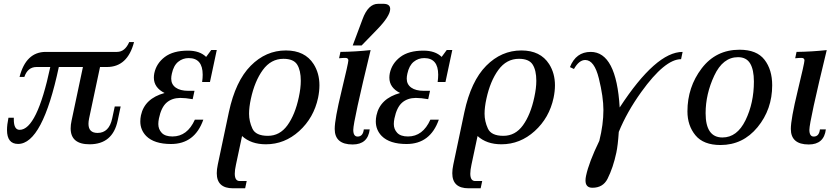

<svg xmlns="http://www.w3.org/2000/svg" viewBox="-20 -767 4491 1031"><path d="M460.9 7.8Q359.4 7.8 359.4 -77.6Q359.4 -96.7 364.3 -119.1L425.3 -407.2H295.9Q208 5.9 77.1 5.9Q17.6 5.9 17.6 -69.3Q17.6 -96.7 25.4 -134.8H54.2V-125Q54.2 -69.8 85.4 -69.8Q178.2 -69.8 250 -407.2H176.3Q128.9 -407.2 110.8 -354H85Q119.6 -488.3 225.6 -488.3H608.4Q650.9 -488.3 673.8 -541H699.7Q665 -407.2 554.2 -407.2H517.1L458.5 -131.3Q455.1 -114.7 455.1 -102.1Q455.1 -53.2 503.9 -53.2Q565.9 -53.2 582.5 -131.3L596.2 -195.3H627.9L611.8 -119.1Q585 7.8 460.9 7.8Z M898.4 6.3Q808.1 6.3 765.1 -36.6Q733.4 -69.3 733.4 -115.2Q733.4 -130.9 736.8 -147.5Q756.3 -238.3 863.8 -267.6Q806.2 -296.4 806.2 -350.1Q806.2 -361.3 808.6 -374Q819.8 -426.8 864.7 -460.9Q909.7 -495.1 989.3 -495.1Q1052.7 -495.1 1086.9 -461.4L1114.3 -498.5H1144L1107.4 -326.7H1065.4Q1068.4 -348.1 1068.4 -365.7Q1068.4 -455.1 993.2 -455.1Q961.4 -455.1 936.8 -435.1Q912.1 -415 902.8 -371.6Q899.4 -356.9 899.4 -344.7Q899.4 -314 923.6 -296.6Q947.8 -279.3 991.7 -279.3H1024.4L1014.6 -234.4Q976.6 -241.2 947.8 -241.2Q902.8 -240.7 874.3 -215.6Q845.7 -190.4 833.5 -131.3Q830.1 -114.7 830.1 -101.1Q830.1 -73.2 848.4 -53.7Q866.7 -34.2 906.2 -34.2Q985.8 -34.2 1026.4 -124.5H1071.8Q1025.9 6.3 898.4 6.3Z M1418.5 -37.6Q1482.4 -37.6 1523.4 -94.2Q1564.5 -150.9 1584.5 -244.6Q1595.2 -293.9 1595.2 -333Q1595.2 -389.2 1575.7 -420.2Q1556.2 -451.2 1502 -451.2Q1435.1 -451.2 1391.4 -391.4Q1347.7 -331.5 1327.1 -236.3Q1317.4 -191.4 1317.4 -156.2Q1317.4 -115.7 1335.2 -76.7Q1353 -37.6 1418.5 -37.6ZM1296.4 244.1H1231.4Q1144 244.1 1144 163.1Q1144 142.6 1149.4 117.2L1209 -165Q1244.6 -331.5 1326.2 -413.8Q1407.7 -496.1 1515.1 -496.1Q1617.2 -496.1 1664.1 -422.9Q1695.3 -373.5 1695.3 -309.1Q1695.3 -277.3 1688 -241.7Q1665 -134.3 1586.7 -63.2Q1508.3 7.8 1407.7 7.8Q1328.1 7.8 1279.8 -36.6L1247.1 117.2Q1240.7 146 1240.7 165.5Q1240.7 205.1 1267.1 205.1H1304.7Z M1873.5 8.8Q1777.3 8.8 1777.3 -74.7Q1777.3 -127 1814 -278.1Q1850.6 -429.2 1850.6 -442.4Q1850.6 -456.1 1834.5 -456.1Q1819.8 -456.1 1800.8 -454.1L1808.1 -488.3Q1889.2 -489.3 1970.2 -498Q1877 -114.3 1877 -69.8Q1877 -33.7 1900.4 -33.7Q1929.2 -33.7 1933.6 -72.3H1965.3Q1955.6 8.8 1873.5 8.8ZM1921.9 -522.9H1874L1926.8 -664.1Q1957 -746.6 2010.7 -746.6H2038.1Q2075.2 -746.6 2075.2 -718.8Q2075.2 -680.7 2004.4 -607.9Z M2163.1 6.3Q2072.8 6.3 2029.8 -36.6Q1998 -69.3 1998 -115.2Q1998 -130.9 2001.5 -147.5Q2021 -238.3 2128.4 -267.6Q2070.8 -296.4 2070.8 -350.1Q2070.8 -361.3 2073.2 -374Q2084.5 -426.8 2129.4 -460.9Q2174.3 -495.1 2253.9 -495.1Q2317.4 -495.1 2351.6 -461.4L2378.9 -498.5H2408.7L2372.1 -326.7H2330.1Q2333 -348.1 2333 -365.7Q2333 -455.1 2257.8 -455.1Q2226.1 -455.1 2201.4 -435.1Q2176.8 -415 2167.5 -371.6Q2164.1 -356.9 2164.1 -344.7Q2164.1 -314 2188.2 -296.6Q2212.4 -279.3 2256.3 -279.3H2289.1L2279.3 -234.4Q2241.2 -241.2 2212.4 -241.2Q2167.5 -240.7 2138.9 -215.6Q2110.4 -190.4 2098.1 -131.3Q2094.7 -114.7 2094.7 -101.1Q2094.7 -73.2 2113 -53.7Q2131.3 -34.2 2170.9 -34.2Q2250.5 -34.2 2291 -124.5H2336.4Q2290.5 6.3 2163.1 6.3Z M2683.1 -37.6Q2747.1 -37.6 2788.1 -94.2Q2829.1 -150.9 2849.1 -244.6Q2859.9 -293.9 2859.9 -333Q2859.9 -389.2 2840.3 -420.2Q2820.8 -451.2 2766.6 -451.2Q2699.7 -451.2 2656 -391.4Q2612.3 -331.5 2591.8 -236.3Q2582 -191.4 2582 -156.2Q2582 -115.7 2599.9 -76.7Q2617.7 -37.6 2683.1 -37.6ZM2561 244.1H2496.1Q2408.7 244.1 2408.7 163.1Q2408.7 142.6 2414.1 117.2L2473.6 -165Q2509.3 -331.5 2590.8 -413.8Q2672.4 -496.1 2779.8 -496.1Q2881.8 -496.1 2928.7 -422.9Q2960 -373.5 2960 -309.1Q2960 -277.3 2952.6 -241.7Q2929.7 -134.3 2851.3 -63.2Q2772.9 7.8 2672.4 7.8Q2592.8 7.8 2544.4 -36.6L2511.7 117.2Q2505.4 146 2505.4 165.5Q2505.4 205.1 2531.7 205.1H2569.3Z M3161.1 241.2Q3124 241.2 3124 202.1Q3124 190.9 3127 176.8Q3142.1 105 3198.2 -10.7Q3220.2 -98.6 3220.2 -176.3Q3220.2 -246.6 3195.8 -345.7Q3171.4 -444.8 3122.6 -444.8Q3089.4 -444.8 3062 -396.5L3040.5 -406.7Q3072.8 -488.3 3151.9 -488.3Q3289.6 -488.3 3307.6 -189.9Q3502.4 -488.3 3645.5 -488.3L3637.2 -449.2Q3550.3 -449.2 3423.8 -273.4Q3346.2 -165.5 3302.7 -58.6Q3297.9 14.2 3289.6 52.7Q3272.5 133.3 3242.2 193.4Q3217.8 241.2 3161.1 241.2Z M3849.1 11.7Q3757.3 11.7 3714.4 -40.5Q3671.4 -92.8 3671.4 -168.9Q3671.4 -299.3 3747.8 -399.7Q3824.2 -500 3951.2 -500Q4043.5 -500 4085 -446.5Q4126.5 -393.1 4126.5 -309.1Q4126.5 -179.7 4047.9 -84Q3969.2 11.7 3849.1 11.7ZM3859.4 -28.8Q3938 -28.8 3983.2 -121.3Q4028.3 -213.9 4028.3 -329.1Q4028.3 -392.6 4008.1 -426.3Q3987.8 -460 3942.9 -460Q3861.8 -460 3815.4 -360.8Q3769 -261.7 3769 -159.2Q3769 -28.8 3859.4 -28.8Z M4322.8 8.8Q4226.6 8.8 4226.6 -74.7Q4226.6 -127 4263.2 -278.1Q4299.8 -429.2 4299.8 -442.4Q4299.8 -456.1 4283.7 -456.1Q4269 -456.1 4250 -454.1L4257.3 -488.3Q4338.4 -489.3 4419.4 -498Q4326.2 -114.3 4326.2 -69.8Q4326.2 -33.7 4349.6 -33.7Q4378.4 -33.7 4382.8 -72.3H4414.6Q4404.8 8.8 4322.8 8.8Z"/></svg>

Font: Munson
Style: Italic
Weight: 400
Italic angle: -12°
Designer: Paul James MIller
Foundry: High-Logic / Made with FontCreator
Version: Version 2.10;May 5, 2019;FontCreator 11.5.0.2430 64-bit